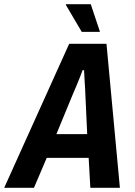

<svg xmlns="http://www.w3.org/2000/svg" viewBox="-61 -896 643 916"><path d="M-41 0 269 -687H447L511 0H370L362 -143H162L101 0ZM208 -256H355L346 -451Q346 -461 345 -475Q344 -489 343 -504.5Q342 -520 341.5 -534Q341 -548 340 -561H333Q327 -544 318.5 -523Q310 -502 302 -482.5Q294 -463 288 -450ZM329 -744 253 -873 254 -876H372L416 -744Z"/></svg>

Font: Archivo Condensed
Style: Bold Italic
Weight: 700
Width: 3
Italic angle: -10°
Designer: Hector Gatti
Foundry: Omnibus-Type
Version: Version 2.001